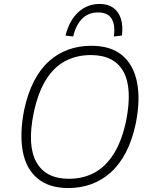

<svg xmlns="http://www.w3.org/2000/svg" viewBox="-20 -945 775 973"><path d="M326 8Q229 8 170.5 -40.5Q112 -89 95.5 -177.5Q79 -266 102 -386Q120 -471 152 -533Q184 -595 228 -634.5Q272 -674 326 -693.5Q380 -713 443 -713Q542 -713 599.5 -664.5Q657 -616 674.5 -527.5Q692 -439 668 -319Q650 -234 617.5 -172Q585 -110 540.5 -70.5Q496 -31 442 -11.5Q388 8 326 8ZM329 -39Q400 -39 457 -69Q514 -99 555.5 -164Q597 -229 619 -332Q652 -498 605.5 -582Q559 -666 440 -666Q369 -666 311.5 -636Q254 -606 213.5 -541.5Q173 -477 151 -374Q117 -209 164 -124Q211 -39 329 -39ZM351 -760 312 -765Q332 -843 377.5 -884Q423 -925 485 -925Q527 -925 554 -905.5Q581 -886 592.5 -850.5Q604 -815 598 -765L557 -760Q565 -817 546 -849.5Q527 -882 476 -882Q429 -882 397 -851Q365 -820 351 -760Z"/></svg>

Font: Nunito Sans 7pt SemiCondensed ExtraLight
Style: Italic
Weight: 250
Width: 4
Italic angle: -9°
Designer: Vernon Adams
Foundry: Vernon Adams
Version: Version 3.101;gftools[0.9.27]